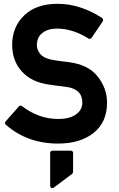

<svg xmlns="http://www.w3.org/2000/svg" viewBox="-20 -737 614 994"><path d="M77.6 -186Q81.1 -189.9 85.7 -190.2Q90.3 -190.4 94.2 -187.5Q131.3 -157.7 179.7 -139.4Q228 -121.1 281.7 -121.1Q341.8 -121.1 374.5 -145.5Q406.2 -168.5 406.2 -205.6Q406.2 -240.7 386 -260.7Q365.7 -280.8 327.1 -286.6Q304.2 -289.6 283 -292.2Q261.7 -294.9 235.4 -298.8H235.8Q188.5 -305.2 152.8 -322.5Q117.2 -339.8 92.3 -367.7Q43 -423.3 43 -504.4Q43 -597.2 105 -657.2Q167 -717.3 278.8 -717.3Q311.5 -717.3 342.5 -711.7Q373.5 -706.1 402.3 -696.3Q431.2 -686.5 457.8 -673.1Q484.4 -659.7 508.8 -643.6Q512.7 -640.6 513.7 -636Q514.6 -631.3 512.2 -627L454.1 -541Q451.7 -537.1 446.8 -536.1Q441.9 -535.2 438 -537.6Q401.4 -561 359.9 -575Q318.4 -588.9 273.9 -588.9Q228.5 -588.9 199.7 -566.4Q170.9 -544.9 170.9 -502.4Q170.9 -477.1 190.4 -455.6Q210.4 -433.1 258.3 -425.8Q272.5 -423.3 291.3 -420.9Q310.1 -418.5 335.4 -415.5Q437.5 -402.3 485.4 -341.3Q534.2 -279.8 534.2 -205.6Q534.2 -104 464.4 -48.8Q395 6.3 280.8 6.3Q121.1 6.3 10.3 -91.3Q6.3 -94.2 5.9 -99.4Q5.4 -104.5 8.8 -107.9ZM258.3 234.4Q252 238.8 245.8 235.6Q239.7 232.4 239.7 224.6V54.7Q239.7 49.8 242.9 46.4Q246.1 43 251.5 43H346.7Q352.1 43 355.2 46.4Q358.4 49.8 358.4 54.7V152.8Q358.4 155.3 356.9 158.4Q355.5 161.6 354 162.6Z"/></svg>

Font: Alte DIN 1451 Mittelschrift
Style: Bold
Weight: 700
Designer: Peter Wiegel
Foundry: Peter Wiegel
Version: Version 1.003